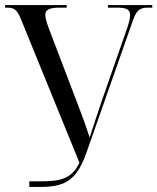

<svg xmlns="http://www.w3.org/2000/svg" viewBox="-20 -734 618 754"><path d="M95 0H142C242 0 284 -33 320 -136L500 -648C515 -693 527 -704 562 -704H578V-714H404V-704H439C477 -704 491 -697 491 -674C491 -659 484 -636 476 -614L379 -336C363 -287 347 -241 332 -194C317 -241 302 -282 281 -336L170 -627C163 -647 158 -664 158 -676C158 -695 172 -704 214 -704H242V-714H0V-704H8C40 -704 49 -692 65 -652L292 -95C262 -33 220 -22 142 -22H95Z"/></svg>

Font: Noto Serif Display Condensed
Style: Regular
Weight: 400
Width: 3
Designer: Monotype Design Team
Foundry: Monotype Imaging Inc.
Version: Version 2.009